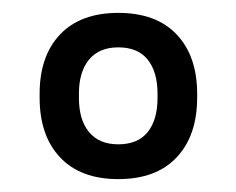

<svg xmlns="http://www.w3.org/2000/svg" viewBox="-20 -671 367 298"><path d="M163.5 -393Q105 -393 73.2 -426.8Q41.5 -460.5 41.5 -519.5V-525.5Q41.5 -584 73.2 -617.5Q105 -651 163.5 -651Q222.5 -651 254.2 -617.5Q286 -584 286 -525.5V-519.5Q286 -460.5 254.2 -426.8Q222.5 -393 163.5 -393ZM163.5 -447Q194 -447 209.2 -466Q224.5 -485 224.5 -519V-525.5Q224.5 -559.5 209.2 -578.5Q194 -597.5 163.5 -597.5Q134 -597.5 118.2 -578.5Q102.5 -559.5 102.5 -525.5V-519Q102.5 -485 118.2 -466Q134 -447 163.5 -447Z"/></svg>

Font: Anek Latin Medium
Style: Regular
Weight: 400
Version: Version 1.003